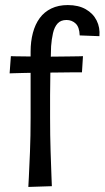

<svg xmlns="http://www.w3.org/2000/svg" viewBox="-20 -736 414 759"><path d="M18 -446 23 -514Q23 -514 37.5 -513.5Q52 -513 74.5 -513Q97 -513 123.5 -512.5Q150 -512 174 -512Q198 -512 221.5 -512.5Q245 -513 264.5 -513Q284 -513 296 -513.5Q308 -514 308 -514L304 -450Q304 -450 292.5 -450Q281 -450 262 -450Q243 -450 219.5 -449.5Q196 -449 172 -449Q148 -449 121 -448.5Q94 -448 71 -447.5Q48 -447 33 -446.5Q18 -446 18 -446ZM248 -716Q290 -716 319 -699.5Q348 -683 362 -655Q376 -627 373 -593L295 -596Q294 -629 279 -643Q264 -657 243 -657Q220 -657 207.5 -643Q195 -629 189.5 -605Q184 -581 182 -553Q180 -490 179 -444.5Q178 -399 178 -359Q178 -319 178 -272Q178 -200 180 -138Q182 -76 183.5 -38Q185 0 185 0L92 3Q92 3 94 -35Q96 -73 98.5 -135.5Q101 -198 101 -270Q101 -316 101 -347.5Q101 -379 101 -405.5Q101 -432 101 -461Q101 -490 101 -532Q101 -572 110 -606Q119 -640 137 -664.5Q155 -689 183 -702.5Q211 -716 248 -716Z"/></svg>

Font: Truculenta Medium
Style: Regular
Weight: 500
Version: Version 1.002